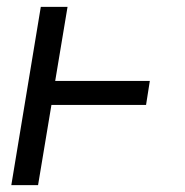

<svg xmlns="http://www.w3.org/2000/svg" viewBox="-20 -540 540 560"><path d="M13 0 99 -520H177L141 -304H417L406 -234H130L91 0Z"/></svg>

Font: Iosevka Gothic
Style: Italic
Weight: 400
Italic angle: -9°
Monospace: yes
Designer: Belleve Invis
Foundry: Belleve Invis
Version: Version 15.5.1; ttfautohint (v1.8.4)